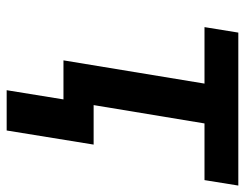

<svg xmlns="http://www.w3.org/2000/svg" viewBox="-102 -483 763 599"><g transform="rotate(90 279.5 -183.5)"><path d="M64.6 -440 81.7 -545.5H558.9L541.9 -440H365.1L292.3 0H168.3L240.8 -440ZM431.1 -94.1 387.1 177.2H261.4L305.4 -94.1Z"/></g></svg>

Font: Inter UI Semi Bold
Style: Italic
Weight: 600
Italic angle: -9.39999°
Designer: Rasmus Andersson
Foundry: rsms
Version: 3.2;8d6f07862